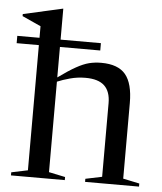

<svg xmlns="http://www.w3.org/2000/svg" viewBox="-63 -788 704 835"><g transform="rotate(5 289.0 -371.0)"><path d="M251 0H16V-13.5L87.5 -28.5V-575H-9.5V-607H87.5V-657.5L6 -694.5V-703.5L177.5 -742H179.5V-607H355.5V-575H179.5V-442Q225 -475 256 -492.2Q287 -509.5 312 -515.8Q337 -522 365 -522Q438.5 -522 471 -482.8Q503.5 -443.5 503.5 -358.5V-28.5L575 -13.5V0H339.5V-13.5L411.5 -28.5V-350Q411.5 -400.5 385 -425.8Q358.5 -451 302 -451Q267.5 -451 235.2 -442.2Q203 -433.5 179.5 -423.5V-28.5L251 -13.5Z"/></g></svg>

Font: Newsreader Display
Style: Regular
Weight: 400
Designer: Hugues Gentile
Foundry: Production Type
Version: Version 1.001